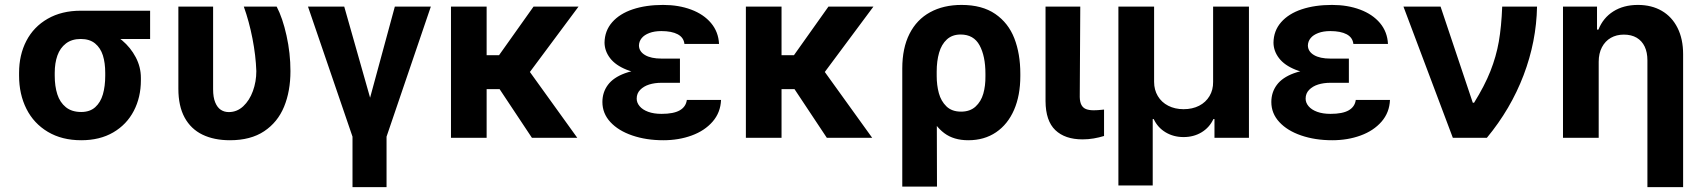

<svg xmlns="http://www.w3.org/2000/svg" viewBox="-20 -557 6878 776"><path d="M306.4 -513.7Q312.7 -511.6 319.2 -505.7Q325.6 -499.7 332.8 -491.2Q340.7 -478.6 349.3 -468.8Q357.9 -459 370.9 -449.8Q384 -440.5 401 -435.1Q439.7 -422.4 473.7 -393.7Q507.8 -365 528.6 -325.6Q549.4 -286.2 549.4 -242.2V-232.4Q549.4 -164 520.8 -108.9Q492.1 -53.7 437.9 -22Q383.6 9.8 308.3 9.8Q230.3 9.8 173.4 -24.1Q116.5 -58 86.8 -117.1Q57.1 -176.2 57.1 -251V-262.7Q57.1 -335.1 86.6 -391.9Q116.1 -448.8 172.7 -481.2Q229.3 -513.7 306.4 -513.7ZM308.3 -104.4Q343.3 -104.4 364.9 -123.8Q386.4 -143.2 395.9 -175.8Q405.3 -208.5 405.3 -251V-262.7Q405.3 -302.7 395.9 -332.9Q386.4 -363.1 364.4 -381.3Q342.3 -399.5 306.4 -399.5Q270.2 -399.5 246.5 -381.3Q222.8 -363.1 212 -332.6Q201.2 -302.1 201.2 -262.7V-251Q201.2 -208.5 211.7 -175.8Q222.2 -143.2 246.1 -123.8Q270 -104.4 308.3 -104.4ZM586.7 -399.5H306.4V-513.7H586.7Z M841.3 -530.3V-196.4Q841.3 -163.4 849.9 -142.9Q858.4 -122.4 872.5 -113.2Q886.5 -104 904.7 -104Q937.8 -104 963.1 -127.5Q988.4 -151.1 1002.2 -189.1Q1016 -227.1 1016 -269.5Q1013.9 -331.8 1000.4 -401.2Q986.9 -470.5 965.4 -530.3H1098.2Q1122.2 -484.8 1138 -413.3Q1153.9 -341.9 1153.9 -269.5Q1153.9 -188.4 1128.1 -125.7Q1102.3 -63 1047.7 -26.6Q993.1 9.8 909.3 9.8Q845.2 9.8 798.4 -12.8Q751.5 -35.5 726.2 -81.9Q700.9 -128.3 700.9 -198.3V-530.3Z M1371.3 -530.3 1475.8 -162.1 1575.8 -530.3H1721.3L1542.3 -4.7V199.2H1404.7V-4.7L1224.8 -530.3Z M1946.8 0H1802.7V-530.3H1946.8ZM2070.1 -196.8H1921.7L1903.8 -333.8H1996.9L2136.4 -530.3H2318.2ZM1988.1 -213.5 2106.4 -287.3 2313.2 0H2129.9Z M2728.1 -278V-222.4H2653.5Q2626.1 -222.4 2603.7 -215.4Q2581.4 -208.3 2567.3 -193.8Q2553.3 -179.4 2553.3 -158.4Q2553.3 -141.7 2565.3 -127.6Q2577.2 -113.4 2599.8 -105.1Q2622.4 -96.8 2653.8 -96.8Q2702.5 -96.8 2727.4 -111.1Q2752.3 -125.4 2756 -153.2H2894.2Q2892.2 -102.2 2860.1 -65.3Q2828 -28.5 2775.7 -9.4Q2723.4 9.8 2660.9 9.8Q2591.6 9.8 2535.4 -9.5Q2479.2 -28.7 2446.9 -63.7Q2414.7 -98.6 2414.7 -144.7Q2414.7 -183.8 2436.8 -213.7Q2458.8 -243.5 2505.5 -260.8Q2552.1 -278 2623.2 -278ZM2423.3 -384.2Q2423.9 -432.5 2454.2 -467.1Q2484.5 -501.7 2537.6 -519.4Q2590.7 -537.1 2660.1 -537.1Q2722.8 -537.1 2773.4 -518.2Q2824 -499.3 2853.8 -463.8Q2883.7 -428.3 2886.1 -379.4H2746.2Q2743.4 -405.5 2719 -418.5Q2694.7 -431.4 2652.9 -431.4Q2624.9 -431.4 2604.4 -423.6Q2583.9 -415.8 2573.4 -402.8Q2562.9 -389.8 2562.4 -373.1Q2562.9 -348.8 2587 -334.5Q2611.1 -320.2 2653.5 -320.2H2728.1V-257.2H2623.2Q2557.4 -257.2 2512.6 -275.2Q2467.9 -293.1 2445.9 -321.8Q2423.9 -350.4 2423.3 -384.2Z M3138.7 0H2994.6V-530.3H3138.7ZM3262 -196.8H3113.6L3095.7 -333.8H3188.8L3328.3 -530.3H3510.1ZM3180 -213.5 3298.3 -287.3 3505.1 0H3321.8Z M3866.3 -537.1Q3949.4 -537.1 4002.5 -500.6Q4055.5 -464.2 4079.7 -401.8Q4103.8 -339.4 4103.8 -259.1V-249.3Q4103.8 -171.5 4078.6 -113.2Q4053.3 -54.8 4005.9 -22.5Q3958.4 9.8 3893.5 9.8Q3834.6 9.8 3796.4 -18.9Q3758.2 -47.6 3736.5 -98.3Q3714.9 -149 3701 -224.2L3765.8 -250.4Q3765.8 -212.7 3774.5 -180.6Q3783.2 -148.4 3805.1 -127.1Q3827 -105.8 3864.3 -105.8Q3900.5 -105.8 3922.8 -126.2Q3945.1 -146.6 3954.2 -178.5Q3963.3 -210.3 3962.8 -249.3V-259.1Q3962.8 -330.1 3939.1 -373.8Q3915.4 -417.5 3862.4 -417.5Q3828.7 -417.5 3806.9 -397.6Q3785.2 -377.6 3775.5 -343.9Q3765.8 -310.2 3765.8 -267.4L3767 197.3H3626.7V-280.2Q3626.7 -362.7 3655.9 -420.3Q3685.1 -478 3739.2 -507.5Q3793.3 -537.1 3866.3 -537.1Z M4346.1 -530.3 4344 -164.9Q4344.5 -144.6 4350.8 -132.8Q4357.1 -121 4369.4 -116.1Q4381.7 -111.3 4400.5 -111.3Q4415.6 -111.3 4434.3 -113.4Q4439.6 -114.2 4442.2 -114.2V-7.4Q4422.2 -1.2 4400.5 2.5Q4378.9 6.3 4355.3 6.3Q4284.4 6.3 4245.3 -31.1Q4206.2 -68.4 4205.7 -147.9V-530.3Z M4500.2 -530.3H4644.5V-226.1Q4644.5 -194 4659.5 -168.8Q4674.5 -143.5 4701.7 -129.6Q4728.9 -115.7 4763.7 -115.7Q4799.2 -115.7 4826.4 -129.6Q4853.5 -143.5 4868.5 -168.8Q4883.5 -194 4883 -226.1V-530.3H5027.8V0H4888.5V-75.8H4884.2Q4868.1 -41.4 4836.3 -22.2Q4804.5 -3 4763.6 -3Q4723.1 -3 4691 -22.2Q4658.9 -41.4 4642.9 -75.8H4638.9V192.6H4500.2Z M5431.7 -278V-222.4H5357.1Q5329.7 -222.4 5307.4 -215.4Q5285 -208.3 5271 -193.8Q5256.9 -179.4 5256.9 -158.4Q5256.9 -141.7 5268.9 -127.6Q5280.9 -113.4 5303.5 -105.1Q5326.1 -96.8 5357.4 -96.8Q5406.1 -96.8 5431 -111.1Q5455.9 -125.4 5459.6 -153.2H5597.8Q5595.8 -102.2 5563.7 -65.3Q5531.6 -28.5 5479.3 -9.4Q5427 9.8 5364.5 9.8Q5295.3 9.8 5239 -9.5Q5182.8 -28.7 5150.6 -63.7Q5118.3 -98.6 5118.3 -144.7Q5118.3 -183.8 5140.4 -213.7Q5162.4 -243.5 5209.1 -260.8Q5255.7 -278 5326.8 -278ZM5127 -384.2Q5127.5 -432.5 5157.8 -467.1Q5188.1 -501.7 5241.2 -519.4Q5294.3 -537.1 5363.7 -537.1Q5426.4 -537.1 5477 -518.2Q5527.6 -499.3 5557.5 -463.8Q5587.3 -428.3 5589.7 -379.4H5449.9Q5447 -405.5 5422.7 -418.5Q5398.3 -431.4 5356.5 -431.4Q5328.5 -431.4 5308 -423.6Q5287.5 -415.8 5277 -402.8Q5266.5 -389.8 5266 -373.1Q5266.5 -348.8 5290.6 -334.5Q5314.7 -320.2 5357.1 -320.2H5431.7V-257.2H5326.8Q5261 -257.2 5216.2 -275.2Q5171.5 -293.1 5149.5 -321.8Q5127.5 -350.4 5127 -384.2Z M5652.3 -530.3H5802.3L5932.5 -141.9H5937.8Q5980.5 -210.6 6003.8 -269.6Q6027.1 -328.6 6037.7 -388.7Q6048.2 -448.8 6051.4 -530.3H6192.2Q6189.6 -389.4 6137.8 -253Q6085.9 -116.6 5989.4 0H5851.9Z M6441.4 0H6297.1V-530.3H6434.6V-437.3H6440.3Q6459.1 -484.7 6500.5 -510.9Q6541.9 -537.1 6600 -537.1Q6655.2 -537.1 6696.4 -513.2Q6737.5 -489.3 6760 -444.4Q6782.6 -399.5 6782.6 -338V199.2H6638.3V-312.8Q6638.3 -345.5 6627.2 -368.8Q6616.1 -392 6594.8 -404.6Q6573.4 -417.1 6543.1 -417.1Q6513.3 -417.1 6490.5 -404.1Q6467.7 -391.1 6454.5 -366.1Q6441.4 -341.2 6441.4 -307.3Z"/></svg>

Font: Pretendard GOV Variable
Style: Regular
Weight: 400
Designer: Base glyphs from Inter by Rasmus Andersson; Hangul glyphs from Noto Sans CJK(Source Han Sans) by Jang Soo-young and Kang
Foundry: Kil Hyung-jin
Version: Version 1.307;Glyphs 3.2 (3192)